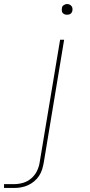

<svg xmlns="http://www.w3.org/2000/svg" viewBox="-128 -717 448 952"><path d="M-108 215V196H-58Q-36 196 -13.5 189.5Q9 183 27.5 167Q46 151 56 129.5Q66 108 69 86L170 -520H190L89 89Q86 106 81 122.5Q76 139 66 154.5Q56 170 41.5 182Q27 194 10.5 201.5Q-6 209 -23.5 212Q-41 215 -58 215ZM204 -644Q198 -644 192.5 -646Q187 -648 183 -652.5Q179 -657 178.5 -663.5Q178 -670 179 -676Q179 -681 181.5 -685Q184 -689 188 -691.5Q192 -694 196 -695.5Q200 -697 205 -697Q211 -697 216.5 -694.5Q222 -692 226 -687.5Q230 -683 231 -676.5Q232 -670 231 -664Q230 -659 227.5 -655Q225 -651 221.5 -648.5Q218 -646 213.5 -645Q209 -644 204 -644Z"/></svg>

Font: Iosevka Aile Thin
Style: Italic
Weight: 100
Italic angle: -9°
Designer: Belleve Invis
Foundry: Belleve Invis
Version: Version 31.1.0; ttfautohint (v1.8.4)